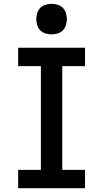

<svg xmlns="http://www.w3.org/2000/svg" viewBox="-20 -985 540 1005"><path d="M75 0V-96H194V-639H75V-735H425V-639H306V-96H425V0ZM250 -805Q234 -805 218 -810Q202 -815 191 -826Q180 -837 175 -853Q170 -869 170 -885Q170 -901 175 -917Q180 -933 191 -944Q202 -955 218 -960Q234 -965 250 -965Q266 -965 282 -960Q298 -955 309 -944Q320 -933 325 -917Q330 -901 330 -885Q330 -869 325 -853Q320 -837 309 -826Q298 -815 282 -810Q266 -805 250 -805Z"/></svg>

Font: Iosevka SS18
Style: Bold
Weight: 700
Monospace: yes
Designer: Belleve Invis
Foundry: Belleve Invis
Version: Version 25.1.1; ttfautohint (v1.8.4)